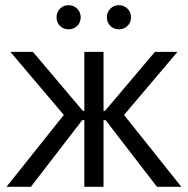

<svg xmlns="http://www.w3.org/2000/svg" viewBox="-20 -720 724 740"><path d="M305 0H379V-257H387L585 0H679L458 -277L664 -520H577L385 -293H379V-520H305V-293H299L107 -520H20L226 -277L5 0H99L297 -257H305ZM438.2 -607Q458 -607 471.5 -620.2Q485 -633.4 485 -653.2Q485 -673 471.5 -686.5Q458 -700 438.2 -700Q418.4 -700 405.2 -686.5Q392 -673 392 -653.2Q392 -633.4 405.2 -620.2Q418.4 -607 438.2 -607ZM244.2 -607Q264 -607 277.5 -620.2Q291 -633.4 291 -653.2Q291 -673 277.5 -686.5Q264 -700 244.2 -700Q224.4 -700 211.2 -686.5Q198 -673 198 -653.2Q198 -633.4 211.2 -620.2Q224.4 -607 244.2 -607Z"/></svg>

Font: Fixel Variable
Style: Regular
Weight: 100
Width: 3
Designer: AlfaBravo + MacPaw
Foundry: Kyrylo Tkachov, Marchela Mozhyna, Serhii Makarenko, Maria Weinstein, Zakhar Kryvoshyya
Version: Version 1.211